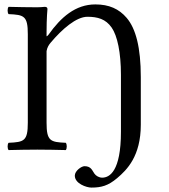

<svg xmlns="http://www.w3.org/2000/svg" viewBox="-20 -678 765 870"><path d="M182 -647C173 -646 161 -645 148 -645C98 -645 69 -646 19 -647C13 -641 13 -620 19 -614C89 -611 106 -606 106 -523V-122C106 -39 89 -34 19 -31C13 -25 13 -4 19 2C68 1 98 0 149 0C199 0 228 1 278 2C284 -4 284 -25 278 -31C208 -34 191 -39 191 -122V-446.5C193.7 -463.3 202 -475.7 209 -484C262 -547 326 -602 376 -602C422 -602 459 -592 486 -553C511.8 -515.8 528 -440 528 -339V-81C528 99 476 127 443 127C429 127 415 119 408 109C398 96 394 75 363 75C349 75 319 96 319 118C319 154 372 172 394 172C439 172 469.9 163.8 511 129C554.9 91.8 618 30 618 -113V-329C618 -462 595.6 -548.3 554 -597C519 -638 474 -658 412 -658C322 -658 256 -600 200 -521C200 -521 194 -513.5 191 -513.5V-532C191 -597 195 -637 195 -637C195 -644 191 -647 182 -647Z"/></svg>

Font: Libertinus Math
Style: Regular
Weight: 400
Designer: Philipp H. Poll
Foundry: Khaled Hosny
Version: Version 6.2